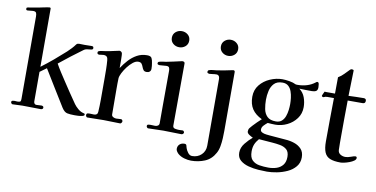

<svg xmlns="http://www.w3.org/2000/svg" viewBox="-86 -1022 2856 1457"><g transform="rotate(10 1342.0 -293.5)"><path d="M593 -17Q593 -9 577 -5Q561 -1 543 -0.5Q525 0 518 0Q484 0 461.5 -4.5Q439 -9 419 -40Q376 -108 334.5 -177Q293 -246 250 -315L199 -278V-50Q199 -41 204 -34Q209 -27 219 -27Q229 -27 238.5 -28Q248 -29 258 -29Q264 -29 269.5 -26Q275 -23 275 -15Q275 -8 269.5 -4.5Q264 -1 258 -1Q222 -1 186.5 -2Q151 -3 116 -3Q97 -3 78 -1.5Q59 0 40 0Q35 0 31 -5.5Q27 -11 27 -15Q27 -24 36 -26.5Q45 -29 56 -28Q67 -27 72 -27Q87 -27 93.5 -30.5Q100 -34 100 -50V-687Q100 -704 95.5 -714.5Q91 -725 71 -725Q61 -725 50 -723Q39 -721 28 -721Q17 -721 17 -732Q17 -739 19.5 -741Q22 -743 29 -744Q48 -748 67.5 -750.5Q87 -753 106 -757Q114 -759 132 -762.5Q150 -766 167 -769.5Q184 -773 189 -773Q199 -773 199 -765V-317Q246 -352 291 -390Q336 -428 379 -467Q395 -482 410 -498Q425 -514 438 -532Q443 -537 448 -538.5Q453 -540 460 -540Q471 -540 480.5 -539.5Q490 -539 500 -539Q514 -539 527 -539.5Q540 -540 553 -540Q562 -540 566 -537.5Q570 -535 570 -525Q570 -515 557 -513Q544 -511 527.5 -509.5Q511 -508 498 -498Q454 -466 410.5 -432.5Q367 -399 324 -364Q341 -333 360.5 -303Q380 -273 399 -244Q426 -204 452.5 -163.5Q479 -123 507 -84Q519 -67 539 -50Q559 -33 580 -28Q585 -27 589 -25.5Q593 -24 593 -17Z M1032 -448Q1032 -434 1023 -426Q1014 -418 1000 -418Q982 -418 974.5 -428Q967 -438 962.5 -451Q958 -464 950.5 -474Q943 -484 924 -484Q905 -484 883.5 -467Q862 -450 843 -425Q824 -400 811.5 -375Q799 -350 798 -334Q797 -313 797 -291.5Q797 -270 797 -249Q797 -201 797.5 -152.5Q798 -104 798 -56Q798 -43 810 -36.5Q822 -30 833 -30Q843 -30 852 -31Q861 -32 871 -32Q876 -32 880 -27Q884 -22 884 -18Q884 -12 879.5 -5.5Q875 1 869 1Q837 1 805 -0.5Q773 -2 741 -2Q710 -2 679 -1Q648 0 616 0Q611 0 607.5 -6Q604 -12 604 -16Q604 -29 614 -31Q625 -33 638 -32Q651 -31 662 -31Q690 -31 691 -57Q694 -103 694 -149Q694 -195 694 -241V-315Q694 -350 693.5 -385Q693 -420 690 -455Q689 -472 681 -480.5Q673 -489 655 -489Q647 -489 639 -487Q631 -485 623 -485Q607 -485 607 -499Q607 -508 616 -511Q626 -515 637.5 -516Q649 -517 659 -519Q699 -525 736 -534Q739 -534 753 -537.5Q767 -541 768 -541Q782 -541 789 -529Q791 -526 792 -510Q793 -494 793 -473.5Q793 -453 793 -435.5Q793 -418 793 -412Q815 -446 842.5 -476Q870 -506 904.5 -525Q939 -544 982 -544Q1010 -544 1017.5 -529.5Q1025 -515 1028 -492Q1030 -482 1031 -470.5Q1032 -459 1032 -448Z M1359 -15Q1359 -9 1353.5 -4Q1348 1 1342 1Q1307 1 1272 -0.5Q1237 -2 1202 -2Q1173 -2 1143.5 -0.5Q1114 1 1085 1Q1080 1 1076 -4.5Q1072 -10 1072 -14Q1072 -26 1083 -27Q1095 -29 1108.5 -28Q1122 -27 1134 -27Q1147 -27 1156 -33.5Q1165 -40 1165 -53V-183L1166 -457Q1166 -471 1161.5 -480.5Q1157 -490 1140 -490Q1127 -490 1113.5 -488Q1100 -486 1086 -486Q1082 -486 1076 -488.5Q1070 -491 1070 -496Q1070 -509 1080 -511Q1093 -515 1106 -516.5Q1119 -518 1132 -520Q1160 -525 1187.5 -531.5Q1215 -538 1243 -544Q1249 -546 1254 -546Q1272 -546 1272 -531Q1272 -412 1271 -292.5Q1270 -173 1270 -53Q1270 -35 1287 -31.5Q1304 -28 1317 -28Q1325 -28 1332.5 -28.5Q1340 -29 1347 -29Q1351 -29 1355 -24Q1359 -19 1359 -15ZM1277 -708Q1277 -680 1257 -663Q1237 -646 1210 -646Q1183 -646 1163 -663Q1143 -680 1143 -708Q1143 -736 1163 -753Q1183 -770 1210 -770Q1237 -770 1257 -753Q1277 -736 1277 -708Z M1658 -534Q1658 -421 1658 -307.5Q1658 -194 1658 -81Q1658 -56 1656.5 -24Q1655 8 1649.5 39Q1644 70 1631 93Q1603 145 1553.5 165.5Q1504 186 1448 186Q1423 186 1395 178Q1367 170 1347 153Q1340 147 1333 136.5Q1326 126 1326 117Q1326 94 1340.5 81Q1355 68 1377 68Q1391 68 1393.5 78Q1396 88 1399 98Q1404 114 1417.5 132Q1431 150 1450 150Q1493 150 1521.5 122.5Q1550 95 1550 52V-459Q1550 -468 1547.5 -477Q1545 -486 1536 -490Q1533 -492 1529.5 -492Q1526 -492 1522 -492Q1509 -492 1495.5 -489.5Q1482 -487 1471 -487Q1467 -487 1460.5 -489.5Q1454 -492 1454 -498Q1454 -512 1464 -514Q1478 -519 1493.5 -520Q1509 -521 1522 -523Q1551 -527 1579 -532.5Q1607 -538 1635 -544Q1641 -546 1645 -546Q1658 -546 1658 -534ZM1654 -708Q1654 -680 1634 -663Q1614 -646 1587 -646Q1561 -646 1541 -663Q1521 -680 1521 -708Q1521 -736 1541 -753Q1561 -770 1587 -770Q1614 -770 1634 -753Q1654 -736 1654 -708Z M2164 31Q2164 -8 2143.5 -25.5Q2123 -43 2092.5 -48.5Q2062 -54 2033 -56L1928 -64Q1908 -41 1898.5 -18Q1889 5 1889 37Q1889 83 1910.5 104Q1932 125 1965.5 130.5Q1999 136 2035 136Q2070 136 2099 126Q2128 116 2146 93Q2164 70 2164 31ZM2115 -368Q2115 -389 2112 -414.5Q2109 -440 2100.5 -464Q2092 -488 2075 -503Q2058 -518 2030 -518Q1988 -518 1966 -495Q1944 -472 1936 -437.5Q1928 -403 1928 -368Q1928 -332 1934.5 -297.5Q1941 -263 1963 -241Q1985 -219 2030 -219Q2058 -219 2075 -234Q2092 -249 2100.5 -272.5Q2109 -296 2112 -321.5Q2115 -347 2115 -368ZM2304 -530Q2304 -507 2291.5 -500Q2279 -493 2259 -493Q2235 -493 2211 -493.5Q2187 -494 2163 -495Q2194 -472 2207 -436Q2220 -400 2220 -362Q2220 -312 2192 -274Q2164 -236 2120.5 -215Q2077 -194 2030 -194Q2015 -194 2000.5 -195Q1986 -196 1972 -197Q1959 -187 1944.5 -172Q1930 -157 1930 -139Q1930 -125 1944 -118Q1958 -111 1976 -109Q1994 -107 2004 -106L2127 -96Q2162 -94 2195 -83Q2228 -72 2250 -48.5Q2272 -25 2272 16Q2272 58 2247.5 87.5Q2223 117 2185 134.5Q2147 152 2105.5 160Q2064 168 2030 168Q2003 168 1964 165.5Q1925 163 1887 153Q1849 143 1823.5 121.5Q1798 100 1798 62Q1798 23 1825 -10.5Q1852 -44 1880 -67Q1868 -72 1851 -83Q1834 -94 1834 -108Q1834 -124 1842.5 -134.5Q1851 -145 1860 -155Q1875 -172 1891 -187Q1907 -202 1923 -217Q1872 -241 1847 -278.5Q1822 -316 1822 -373Q1822 -426 1852.5 -464Q1883 -502 1930 -522.5Q1977 -543 2025 -543Q2048 -543 2078.5 -538Q2109 -533 2130 -522Q2135 -521 2139 -521Q2143 -521 2147 -521Q2183 -521 2217 -531.5Q2251 -542 2279 -564Q2281 -566 2283.5 -567.5Q2286 -569 2289 -569Q2300 -569 2302 -553.5Q2304 -538 2304 -530Z M2683 -52Q2683 -40 2669 -30Q2655 -20 2635 -12.5Q2615 -5 2596.5 -1Q2578 3 2568 3Q2516 3 2486 -9.5Q2456 -22 2443.5 -52.5Q2431 -83 2431 -135Q2431 -218 2432 -302Q2433 -386 2434 -470H2390Q2386 -470 2382.5 -470Q2379 -470 2374 -469Q2368 -469 2362.5 -466Q2357 -463 2351 -463Q2348 -463 2344.5 -465.5Q2341 -468 2341 -471Q2341 -475 2347.5 -488.5Q2354 -502 2356 -506Q2359 -505 2367 -505H2436L2437 -631Q2461 -645 2480 -665Q2499 -685 2518 -704Q2525 -709 2531 -709Q2535 -709 2540.5 -707Q2546 -705 2545 -700L2540 -506Q2569 -507 2598.5 -508Q2628 -509 2657 -509Q2676 -509 2676 -491Q2676 -470 2655 -470H2540Q2539 -402 2538.5 -334Q2538 -266 2538 -198Q2538 -171 2538 -143.5Q2538 -116 2539 -89Q2540 -67 2557.5 -56Q2575 -45 2596 -45Q2615 -45 2638.5 -54Q2662 -63 2671 -63Q2683 -63 2683 -52Z"/></g></svg>

Font: Kaisei Tokumin Medium
Style: Regular
Weight: 500
Designer: Font-Kai,
Foundry: KAZUO KANAI
Version: Version 5.003